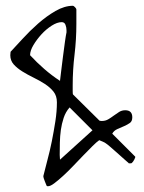

<svg xmlns="http://www.w3.org/2000/svg" viewBox="-20 -643 498 664"><path d="M129.9 -34.2Q135.7 -58.6 144 -89.4Q152.3 -120.1 159.2 -154.3Q166 -188.5 171.4 -223.1Q176.8 -257.8 176.8 -289.1Q176.8 -311.5 165 -326.2Q153.3 -340.8 135.3 -352.5Q117.2 -364.3 96.2 -374.5Q75.2 -384.8 57.1 -396Q39.1 -407.2 27.3 -420.4Q15.6 -433.6 15.6 -452.1Q15.6 -454.1 16.1 -458Q16.6 -461.9 16.6 -463.9Q33.2 -481.4 58.1 -508.8Q83 -536.1 111.8 -561.5Q140.6 -586.9 171.9 -605Q203.1 -623 232.4 -623Q234.4 -623 239.3 -618.2Q244.1 -613.3 244.1 -610.4V-560.5Q244.1 -506.8 237.8 -454.1Q231.4 -401.4 231.4 -347.7V-329.1Q231.4 -317.4 232.4 -316.4L323.2 -226.6Q323.2 -225.6 326.7 -225.1Q330.1 -224.6 332 -224.6Q344.7 -224.6 354.5 -230.5Q364.3 -236.3 373.5 -243.2Q382.8 -250 392.1 -255.9Q401.4 -261.7 413.1 -261.7Q437.5 -261.7 437.5 -237.3Q437.5 -223.6 429.2 -217.8Q420.9 -211.9 409.7 -207Q398.4 -202.1 386.2 -196.8Q374 -191.4 368.2 -180.7L447.3 -101.6Q449.2 -100.6 444.8 -91.8Q440.4 -83 435.5 -79.1Q435.5 -78.1 429.7 -78.1H425.8Q424.8 -78.1 424.8 -79.1Q419.9 -83 409.2 -92.8Q398.4 -102.5 385.7 -113.8Q373 -125 361.8 -134.8Q350.6 -144.5 345.7 -147.5Q343.8 -149.4 335 -153.3Q326.2 -157.2 323.2 -158.2Q314.5 -152.3 299.8 -137.7Q285.2 -123 268.1 -105.5Q251 -87.9 232.9 -68.8Q214.8 -49.8 198.2 -34.7Q181.6 -19.5 168 -9.3Q154.3 1 146.5 1H143.6Q142.6 1 141.6 0Q140.6 -2 138.7 -6.8Q136.7 -11.7 134.8 -16.6Q132.8 -21.5 131.3 -26.4Q129.9 -31.2 129.9 -34.2ZM84 -452.1Q107.4 -426.8 133.3 -404.3Q159.2 -381.8 187.5 -363.3Q188.5 -372.1 191.4 -396Q194.3 -419.9 197.8 -447.3Q201.2 -474.6 204.6 -498.5Q208 -522.5 210 -531.2V-538.1Q210 -547.9 206.5 -557.1Q203.1 -566.4 193.4 -566.4Q177.7 -566.4 158.7 -554.2Q139.6 -542 123.5 -524.4Q107.4 -506.8 95.7 -487.3Q84 -467.8 84 -452.1ZM220.7 -271.5Q207 -255.9 200.2 -235.4Q193.4 -214.8 190.4 -193.4Q187.5 -171.9 187 -149.4Q186.5 -127 186.5 -107.4Q186.5 -105.5 187 -98.6Q187.5 -91.8 187.5 -90.8L299.8 -192.4Z"/></svg>

Font: Waiting for the Sunrise
Style: Regular
Weight: 300
Version: Version 1.001 2001